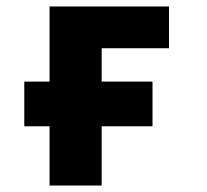

<svg xmlns="http://www.w3.org/2000/svg" viewBox="-20 -573 640 593"><path d="M55 -183V-321H451V-183ZM133 0V-553H502V-424H294V0Z"/></svg>

Font: Noto Sans Mono Extra
Style: Regular
Weight: 800
Designer: Monotype Design Team
Foundry: Monotype Imaging Inc.
Version: Version 1.900